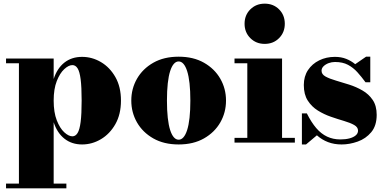

<svg xmlns="http://www.w3.org/2000/svg" viewBox="-20 -780 2102 1050"><path d="M13 250V224H83.5V-434H13V-460H273.5V-348Q292.5 -406.5 332.2 -437.8Q372 -469 429 -469Q483.5 -469 532 -440.5Q580.5 -412 611 -358.5Q641.5 -305 641.5 -230Q641.5 -155 611 -101.2Q580.5 -47.5 532 -18.8Q483.5 10 429 10Q372.5 10 332.5 -21.5Q292.5 -53 273.5 -111.5V224H343V250ZM376 -34.5Q393 -34.5 404.2 -52.5Q415.5 -70.5 421 -113.2Q426.5 -156 426.5 -230Q426.5 -304 421 -346.5Q415.5 -389 404.2 -406.5Q393 -424 376 -424Q355.5 -424 331.5 -402Q307.5 -380 290.5 -336.8Q273.5 -293.5 273.5 -230Q273.5 -165.5 290.5 -122Q307.5 -78.5 331.5 -56.5Q355.5 -34.5 376 -34.5Z M957 10Q876.5 10 818.5 -23Q760.5 -56 729.2 -110.5Q698 -165 698 -230Q698 -295 729.2 -349.5Q760.5 -404 818.5 -437Q876.5 -470 957 -470Q1037.5 -470 1095.5 -437Q1153.5 -404 1184.8 -349.5Q1216 -295 1216 -230Q1216 -165 1184.8 -110.5Q1153.5 -56 1095.5 -23Q1037.5 10 957 10ZM957 -16Q971.5 -16 983.2 -29.2Q995 -42.5 1003.5 -69Q1012 -95.5 1016.5 -135.8Q1021 -176 1021 -230Q1021 -284 1016.5 -324.2Q1012 -364.5 1003.5 -391Q995 -417.5 983.2 -430.8Q971.5 -444 957 -444Q942.5 -444 930.8 -430.8Q919 -417.5 910.5 -391Q902 -364.5 897.5 -324.2Q893 -284 893 -230Q893 -176 897.5 -135.8Q902 -95.5 910.5 -69Q919 -42.5 930.8 -29.2Q942.5 -16 957 -16Z M1427.5 -540Q1380.5 -540 1349 -571.5Q1317.5 -603 1317.5 -650Q1317.5 -697.5 1349 -728.8Q1380.5 -760 1427.5 -760Q1475 -760 1506.2 -728.8Q1537.5 -697.5 1537.5 -650Q1537.5 -603 1506.2 -571.5Q1475 -540 1427.5 -540ZM1522.5 -460V-26H1592.5V0H1262.5V-26H1332.5V-434H1262.5V-460Z M1631 10V-160H1658Q1682.5 -111 1709.5 -79.5Q1736.5 -48 1769 -32.8Q1801.5 -17.5 1841.5 -17.5Q1869.5 -17.5 1891.2 -23.2Q1913 -29 1925.5 -39.8Q1938 -50.5 1938 -65.5Q1938 -84.5 1916.8 -96.5Q1895.5 -108.5 1861.5 -118.5Q1827.5 -128.5 1789.8 -141.5Q1752 -154.5 1718.2 -175.5Q1684.5 -196.5 1663 -230Q1641.5 -263.5 1641.5 -315Q1641.5 -362 1664.2 -396.5Q1687 -431 1725.8 -450Q1764.5 -469 1811.5 -469Q1846 -469 1873.5 -458Q1901 -447 1922.5 -429L1982 -470H2005V-330H1979Q1957 -360 1934.5 -385Q1912 -410 1883 -425.5Q1854 -441 1812 -441Q1794 -441 1777.2 -434.8Q1760.5 -428.5 1749.5 -417.8Q1738.5 -407 1738.5 -393Q1738.5 -373.5 1760.2 -361.5Q1782 -349.5 1816.5 -339.5Q1851 -329.5 1889.5 -317.2Q1928 -305 1962.2 -285.2Q1996.5 -265.5 2018.2 -233.5Q2040 -201.5 2040 -152Q2040 -92.5 2010.2 -57Q1980.5 -21.5 1936.2 -5.8Q1892 10 1848.5 10Q1807.5 10 1774 -2.8Q1740.5 -15.5 1713 -40L1653.5 10Z"/></svg>

Font: Bodoni Moda 9pt Black
Style: Regular
Weight: 900
Designer: Owen Earl
Foundry: indestructible type
Version: Version 2.005